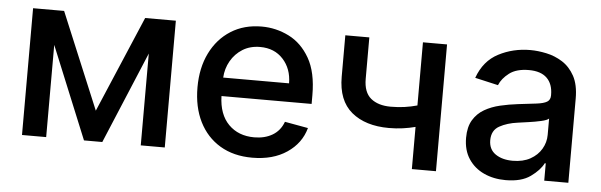

<svg xmlns="http://www.w3.org/2000/svg" viewBox="-42 -682 2575 823"><g transform="rotate(5 1246.0 -270.5)"><path d="M377.5 -131.4 553.6 -545.5H685.7V0H582.4V-395.2L416.9 0H338.1L175.4 -396.7V0H71.4V-545.5H204.9Z M1062.5 11Q982.2 11 924 -23.8Q865.8 -58.6 834.3 -121.6Q802.9 -184.7 802.9 -269.2Q802.9 -353 834.3 -416.9Q865.8 -480.8 922.4 -516.7Q979 -552.6 1055 -552.6Q1116.8 -552.6 1172.1 -525Q1227.3 -497.5 1261.9 -437.3Q1296.5 -377.1 1296.5 -278.4V-240.8H908.7Q910.9 -161.9 953.1 -119.3Q995.4 -76.7 1063.6 -76.7Q1109 -76.7 1142 -96.2Q1175.1 -115.8 1189.3 -154.5L1289.8 -136.4Q1271.7 -70 1211.6 -29.5Q1151.6 11 1062.5 11ZM909.1 -320.3H1192.5Q1192.1 -382.8 1154.8 -423.8Q1117.5 -464.8 1055.8 -464.8Q1012.8 -464.8 980.6 -444.8Q948.5 -424.7 929.9 -391.9Q911.2 -359 909.1 -320.3Z M1852.6 -545.5V0H1748.9V-181.5Q1723 -174.7 1694.6 -170.8Q1666.2 -166.9 1635.3 -166.9Q1534.1 -166.9 1474.4 -216.4Q1414.8 -266 1414.8 -368.3V-546.5H1518.1V-368.3Q1518.1 -310.4 1549.5 -284.4Q1581 -258.5 1635.3 -258.5Q1666.5 -258.5 1694.2 -262.4Q1721.9 -266.3 1748.9 -273.8V-545.5Z M2153.1 12.1Q2101.2 12.1 2059.5 -7.1Q2017.8 -26.3 1993.3 -63.4Q1968.7 -100.5 1968.7 -154.1Q1968.7 -200.6 1986.7 -230.5Q2004.6 -260.3 2034.6 -277.7Q2064.6 -295.1 2101.9 -303.8Q2139.2 -312.5 2177.9 -317.1Q2226.9 -322.8 2257.3 -326.5Q2287.6 -330.3 2301.7 -338.8Q2315.7 -347.3 2315.7 -366.5V-369Q2315.7 -415.5 2289.6 -441.1Q2263.5 -466.6 2212 -466.6Q2158.4 -466.6 2127.7 -443.2Q2096.9 -419.7 2085.2 -390.6L1985.4 -413.4Q2012.1 -487.9 2074.4 -520.2Q2136.7 -552.6 2210.6 -552.6Q2243.3 -552.6 2279.8 -544.9Q2316.4 -537.3 2348.9 -516.9Q2381.4 -496.4 2401.8 -459.2Q2422.2 -421.9 2422.2 -362.2V0H2318.5V-74.6H2314.3Q2299 -44 2259.9 -16Q2220.9 12.1 2153.1 12.1ZM2176.1 -73.2Q2220.5 -73.2 2251.8 -90.6Q2283 -108 2299.5 -136.2Q2316.1 -164.4 2316.1 -196.7V-267Q2308.6 -259.6 2283.4 -253.9Q2258.2 -248.2 2230.1 -244.3Q2202.1 -240.4 2184.7 -237.9Q2138.5 -231.9 2105.6 -213.6Q2072.8 -195.3 2072.8 -152.7Q2072.8 -113.3 2101.9 -93.2Q2131 -73.2 2176.1 -73.2Z"/></g></svg>

Font: Inter UI Medium
Style: Regular
Weight: 500
Designer: Rasmus Andersson
Foundry: rsms
Version: 3.2;8d6f07862